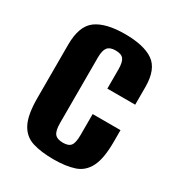

<svg xmlns="http://www.w3.org/2000/svg" viewBox="-131 -589 628 681"><g transform="rotate(30 183.0 -248.0)"><path d="M187.3 8.3Q135.9 8.3 100.5 -2.8Q65.2 -14 47.2 -48.5Q29.2 -83 29.2 -151.7V-369.7Q29.2 -446.5 68.3 -475.1Q107.5 -503.6 185.7 -503.6Q263.6 -503.6 302.5 -476.4Q341.5 -449.2 341.5 -376.8V-304.5H227.5V-383.3Q227.5 -412.1 218.7 -424.3Q209.9 -436.5 185.7 -436.5Q162.5 -436.5 152.8 -424.3Q143.2 -412.1 143.2 -383.3V-114.5Q143.2 -83.9 152.8 -71.6Q162.5 -59.4 187 -59.4Q209.9 -59.4 218.7 -71.3Q227.5 -83.2 227.5 -114.5V-200.3H341.5V-152.4Q341.5 -83.6 323.7 -49Q305.9 -14.3 271.3 -3Q236.8 8.3 187.3 8.3Z"/></g></svg>

Font: Alumni Sans Thin
Style: Regular
Weight: 100
Designer: Robert E. Leuschke
Foundry: Robert E. Leuschke
Version: Version 1.018